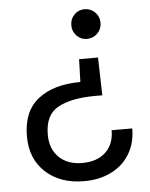

<svg xmlns="http://www.w3.org/2000/svg" viewBox="-52 -599 622 798"><g transform="rotate(-5 259.5 -200.0)"><path d="M330 -556Q356 -556 374 -538Q392 -520 392 -494Q392 -468 374 -450Q356 -432 330 -432Q305 -432 287.5 -450Q270 -468 270 -494Q270 -520 287.5 -538Q305 -556 330 -556ZM267 156Q168 156 107 100Q46 44 46 -50Q46 -155 111 -205.5Q176 -256 287 -256L290 -351H369L373 -193H344Q245 -193 189 -163Q133 -133 133 -50Q133 10 169 45Q205 80 266 80Q328 80 363.5 46.5Q399 13 399 -45H485Q485 15 458 60.5Q431 106 381.5 131Q332 156 267 156Z"/></g></svg>

Font: MSTAGE
Style: Regular
Weight: 400
Designer: Ninad Kale (Devanagari), Jonny Pinhorn (Latin)
Foundry: Indian Type Foundry
Version: 4.004